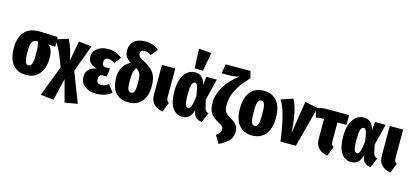

<svg xmlns="http://www.w3.org/2000/svg" viewBox="-78 -1488 5096 2358"><g transform="rotate(15 2469.5 -309.5)"><path d="M507 -409 416 -417Q449 -392 463 -354Q477 -316 477 -258Q477 -127 416 -54.5Q355 18 248 18Q141 18 80.5 -53.5Q20 -125 20 -267Q20 -395 82 -468Q144 -541 265 -541Q352 -541 486 -533L507 -532ZM303 -258Q303 -381 285 -420Q250 -419 230.5 -406Q211 -393 202.5 -360.5Q194 -328 194 -266Q194 -203 199.5 -168Q205 -133 216.5 -119Q228 -105 248 -105Q278 -105 290.5 -139.5Q303 -174 303 -258Z M957 196 796 224 721 -55 655 224 489 206 637 -182Q591 -308 558 -377Q525 -446 485 -497L642 -547Q672 -487 688.5 -439.5Q705 -392 725 -290L771 -546L937 -529L809 -185Z M1324 -488 1261 -404Q1235 -420 1214.5 -427Q1194 -434 1172 -434Q1150 -434 1137.5 -420Q1125 -406 1125 -380Q1125 -325 1177 -325H1227L1212 -220H1170Q1139 -220 1126 -205Q1113 -190 1113 -161Q1113 -132 1126.5 -117Q1140 -102 1170 -102Q1191 -102 1213.5 -110Q1236 -118 1266 -137L1334 -46Q1299 -16 1249.5 1Q1200 18 1139 18Q1052 18 995 -25Q938 -68 938 -144Q938 -202 970 -236Q1002 -270 1071 -283Q955 -310 955 -403Q955 -470 1007.5 -510.5Q1060 -551 1143 -551Q1246 -551 1324 -488Z M1778 -248Q1778 -118 1717.5 -50Q1657 18 1553 18Q1445 18 1386.5 -46.5Q1328 -111 1328 -242Q1328 -317 1358.5 -371Q1389 -425 1455 -459Q1404 -490 1387.5 -522.5Q1371 -555 1371 -601Q1371 -670 1420 -715Q1469 -760 1568 -760Q1618 -760 1663 -742.5Q1708 -725 1736 -698L1666 -615Q1643 -630 1623 -637Q1603 -644 1580 -644Q1555 -644 1542.5 -632Q1530 -620 1530 -599Q1530 -575 1542.5 -560.5Q1555 -546 1600 -523Q1666 -489 1704.5 -453.5Q1743 -418 1760.5 -369Q1778 -320 1778 -248ZM1604 -241Q1604 -294 1599 -324Q1594 -354 1580 -374.5Q1566 -395 1537 -413Q1515 -387 1507.5 -351Q1500 -315 1500 -241Q1500 -187 1505.5 -157.5Q1511 -128 1522 -117Q1533 -106 1552 -106Q1571 -106 1582 -117Q1593 -128 1598.5 -157.5Q1604 -187 1604 -241Z M2001 -168Q2001 -143 2008.5 -129Q2016 -115 2034 -104L1986 18Q1831 -10 1831 -154V-533H2001Z M2383 -426 2395 -533H2529L2462 -261L2485 -161Q2491 -136 2504 -124Q2517 -112 2537 -107L2484 18Q2438 12 2411 -11Q2384 -34 2376 -76L2370 -104Q2353 -42 2321 -12Q2289 18 2237 18Q2156 18 2109 -52Q2062 -122 2062 -262Q2062 -350 2085 -415.5Q2108 -481 2150.5 -516Q2193 -551 2250 -551Q2357 -551 2383 -426ZM2230 -262Q2230 -174 2242.5 -139.5Q2255 -105 2278 -105Q2294 -105 2304.5 -119.5Q2315 -134 2323 -170Q2331 -206 2339 -273Q2330 -334 2322.5 -367Q2315 -400 2305.5 -414Q2296 -428 2281 -428Q2255 -428 2242.5 -390.5Q2230 -353 2230 -262ZM2381 -831 2335 -596H2230L2219 -843Z M2923 -654Q2807 -535 2766 -443.5Q2725 -352 2725 -265Q2725 -207 2743.5 -178Q2762 -149 2816 -119Q2870 -89 2894 -58Q2918 -27 2918 28Q2918 91 2878.5 137.5Q2839 184 2754 224L2694 124Q2723 104 2736.5 85.5Q2750 67 2750 41Q2750 19 2737.5 5.5Q2725 -8 2693 -25Q2638 -55 2608 -84Q2578 -113 2564.5 -152Q2551 -191 2551 -251Q2551 -350 2611 -451.5Q2671 -553 2788 -641Q2768 -635 2735 -629.5Q2702 -624 2678 -624H2567L2585 -743H2901Z M3352 -266Q3352 -129 3291 -55.5Q3230 18 3123 18Q3016 18 2955.5 -53.5Q2895 -125 2895 -267Q2895 -405 2955.5 -478Q3016 -551 3124 -551Q3231 -551 3291.5 -480Q3352 -409 3352 -266ZM3069 -267Q3069 -175 3081.5 -140Q3094 -105 3123 -105Q3153 -105 3165.5 -140.5Q3178 -176 3178 -266Q3178 -357 3165.5 -392Q3153 -427 3124 -427Q3094 -427 3081.5 -391.5Q3069 -356 3069 -267Z M3585 -135 3650 -550 3813 -517 3677 0H3481Q3429 -394 3346 -500L3497 -551Q3528 -506 3552 -400Q3576 -294 3585 -135Z M4129 -104 4081 18Q3926 -10 3926 -154V-407H3899Q3870 -407 3856 -405Q3842 -403 3825 -397L3794 -508Q3819 -521 3851 -527Q3883 -533 3943 -533H4211L4212 -408H4096V-168Q4096 -143 4103.5 -129Q4111 -115 4129 -104Z M4529 -426 4541 -533H4675L4608 -261L4631 -161Q4637 -136 4650 -124Q4663 -112 4683 -107L4630 18Q4584 12 4557 -11Q4530 -34 4522 -76L4516 -104Q4499 -42 4467 -12Q4435 18 4383 18Q4302 18 4255 -52Q4208 -122 4208 -262Q4208 -350 4231 -415.5Q4254 -481 4296.5 -516Q4339 -551 4396 -551Q4503 -551 4529 -426ZM4376 -262Q4376 -174 4388.5 -139.5Q4401 -105 4424 -105Q4440 -105 4450.5 -119.5Q4461 -134 4469 -170Q4477 -206 4485 -273Q4476 -334 4468.5 -367Q4461 -400 4451.5 -414Q4442 -428 4427 -428Q4401 -428 4388.5 -390.5Q4376 -353 4376 -262Z M4898 -168Q4898 -143 4905.5 -129Q4913 -115 4931 -104L4883 18Q4728 -10 4728 -154V-533H4898Z"/></g></svg>

Font: Fira Sans Compressed ExtraBold
Style: Regular
Weight: 800
Width: 1
Designer: bBox Type GmbH & Carrois Corporate GbR & Edenspiekermann AG
Foundry: bBox Type GmbH & Carrois Corporate GbR & Edenspiekermann AG
Version: Version 4.301